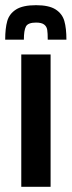

<svg xmlns="http://www.w3.org/2000/svg" viewBox="-43 -720 276 740"><path d="M39 -510H152V0H39ZM213 -567H141Q141 -592 139 -605Q137 -618 127 -625.5Q117 -633 96 -633Q65 -633 57 -618Q49 -603 49 -567H-23Q-23 -611 -15 -639Q-7 -667 19 -683.5Q45 -700 96 -700Q146 -700 171.5 -683.5Q197 -667 205 -639Q213 -611 213 -567Z"/></svg>

Font: Saira ExtraCondensed
Style: Bold
Weight: 700
Width: 2
Designer: Hector Gatti with collaboration of the Omnibus-Type team
Foundry: Omnibus-Type
Version: Version 0.072; ttfautohint (v1.8)